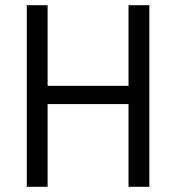

<svg xmlns="http://www.w3.org/2000/svg" viewBox="-20 -718 677 738"><path d="M474 0V-318H163V0H83V-698H163V-388H474V-698H554V0Z"/></svg>

Font: IBM Plex Sans Condensed
Style: Regular
Weight: 400
Width: 3
Designer: Mike Abbink, Paul van der Laan, Pieter van Rosmalen
Foundry: Bold Monday
Version: Version 3.201